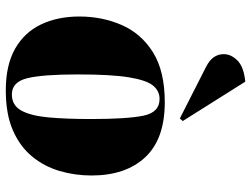

<svg xmlns="http://www.w3.org/2000/svg" viewBox="-122 -731 867 663"><g transform="rotate(90 311.5 -399.5)"><path d="M292 14Q205 14 148.5 -18Q92 -50 64.5 -107.5Q37 -165 37 -240Q37 -319 66.5 -386.5Q96 -454 161 -494.5Q226 -535 333 -535Q460 -535 523 -467.5Q586 -400 586 -282Q586 -225 570.5 -172Q555 -119 520.5 -77Q486 -35 430 -10.5Q374 14 292 14ZM306 -7Q344 -7 362 -40Q380 -73 385.5 -134.5Q391 -196 391 -281Q391 -405 379.5 -461Q368 -517 322 -517Q294 -517 275.5 -494.5Q257 -472 247 -411Q237 -350 237 -235Q237 -114 250 -60.5Q263 -7 306 -7ZM398 -597 389 -587 210 -678Q187 -690 177 -705Q167 -720 167 -739Q167 -764 189 -786Q211 -808 262 -813Z"/></g></svg>

Font: Literata 72pt ExtraBold
Style: Italic
Weight: 800
Italic angle: -2°
Designer: Latin by Veronika Burian and Jose Scaglione. Greek by Irene Vlachou. Cyrillic by Vera Evstafieva
Foundry: TypeTogether
Version: Version 3.002